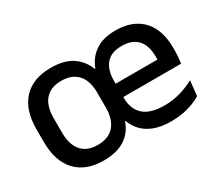

<svg xmlns="http://www.w3.org/2000/svg" viewBox="-99 -707 1046 924"><g transform="rotate(-30 424.0 -245.0)"><path d="M249 12.5Q151 12.5 97 -45Q43 -102.5 43 -210.5V-280Q43 -387.5 97 -444.8Q151 -502 249 -502Q322.5 -502 366.8 -473Q411 -444 431.5 -391.5H434.5Q454 -444 497.5 -473Q541 -502 607.5 -502Q674.5 -502 719.2 -476.2Q764 -450.5 786.5 -403.5Q809 -356.5 809 -292V-273.5Q809 -256.5 807.5 -239Q806 -221.5 803.5 -205.5H713.5Q714.5 -231.5 714.8 -254.5Q715 -277.5 715 -296.5Q715 -337 702 -365Q689 -393 663 -407.8Q637 -422.5 597.5 -422.5Q539.5 -422.5 511 -389.2Q482.5 -356 482.5 -294.5V-247V-235.5V-198.5Q482.5 -139.5 519.2 -105.2Q556 -71 636 -71Q682 -71 723.2 -83Q764.5 -95 801 -115L792 -31.5Q760 -12 717.5 -0.2Q675 11.5 623.5 11.5Q551.5 11.5 503.5 -16.5Q455.5 -44.5 434.5 -100H431.5Q412.5 -45.5 367.2 -16.5Q322 12.5 249 12.5ZM437 -205.5V-279.5H783.5V-205.5ZM262 -67Q322 -67 353.2 -102.5Q384.5 -138 384.5 -204.5V-286Q384.5 -352 353.2 -387.2Q322 -422.5 262 -422.5Q203 -422.5 172.2 -387.2Q141.5 -352 141.5 -286V-204.5Q141.5 -138 172.2 -102.5Q203 -67 262 -67Z"/></g></svg>

Font: Anek Latin Medium Medium
Style: Regular
Weight: 500
Version: Version 1.003